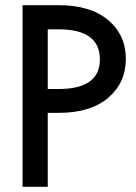

<svg xmlns="http://www.w3.org/2000/svg" viewBox="-20 -720 525 740"><path d="M206 -700Q329 -700 397 -642.5Q465 -585 465 -493Q465 -401 397 -343Q329 -285 206 -285H164V0H67V-700ZM206 -377Q365 -377 365 -491Q365 -607 206 -607H164V-377Z"/></svg>

Font: Simpel Medium
Style: Regular
Weight: 500
Designer: Janko Jovanovic
Version: Version 1.048;PS 001.048;hotconv 1.0.88;makeotf.lib2.5.64775